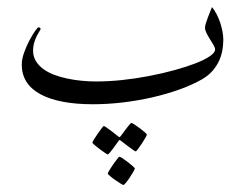

<svg xmlns="http://www.w3.org/2000/svg" viewBox="-20 -278 700 547"><path d="M616.2 -165Q616.2 -152.3 614 -137.7Q611.8 -123 605.5 -107.9Q599.1 -92.8 587.4 -78.4Q575.7 -64 556.6 -52.7Q528.8 -36.6 492.2 -23.4Q455.6 -10.3 414.3 -0.7Q373 8.8 329.6 13.9Q286.1 19 245.1 19Q147.5 19 94.7 -9.8Q42 -38.6 42 -94.2Q42 -109.4 48.6 -127.9Q55.2 -146.5 63.7 -162.6Q72.3 -178.7 79.8 -189.5Q87.4 -200.2 89.8 -200.2Q91.8 -200.2 93.8 -198.7Q95.7 -197.3 95.7 -195.3Q95.7 -194.3 95.2 -193.8Q93.3 -189.9 89.6 -184.1Q85.9 -178.2 82.5 -170.7Q79.1 -163.1 76.7 -153.8Q74.2 -144.5 74.2 -133.8Q74.2 -117.2 82.3 -104Q90.3 -90.8 103.8 -81.1Q117.2 -71.3 135 -64.7Q152.8 -58.1 172.6 -54Q192.4 -49.8 213.1 -47.9Q233.9 -45.9 252.9 -45.9Q289.1 -45.9 328.1 -50Q367.2 -54.2 405 -61.5Q442.9 -68.8 476.8 -78.1Q510.7 -87.4 536.6 -97.4Q562.5 -107.4 577.6 -117.7Q592.8 -127.9 592.8 -137.2Q592.8 -142.1 588.4 -149.7Q584 -157.2 578.4 -166Q572.8 -174.8 568.4 -183.6Q564 -192.4 564 -199.2Q564 -204.1 566.7 -212.2Q569.3 -220.2 572.5 -229Q575.7 -237.8 579.1 -245.8Q582.5 -253.9 584 -257.8Q591.3 -249 597.4 -237.1Q603.5 -225.1 607.7 -212.4Q611.8 -199.7 614 -187.3Q616.2 -174.8 616.2 -165ZM398.4 105.5Q398.4 107.4 394 115Q389.6 122.6 384 131.1Q378.4 139.6 373.3 146.5Q368.2 153.3 366.2 153.3Q365.2 153.3 358.6 148.7Q352.1 144 344.2 138.2Q335.4 131.8 324.2 123Q322.3 121.1 320.8 121.1Q319.3 121.1 317.4 124Q309.6 134.8 303.7 143.1Q298.3 150.4 293.5 156.2Q288.6 162.1 287.1 162.1Q286.1 162.1 279.1 157.5Q272 152.8 263.9 146.7Q255.9 140.6 249.5 135.3Q243.2 129.9 243.2 128.4Q243.2 127 247.8 119.1Q252.4 111.3 258.3 103Q264.2 94.7 269.3 87.9Q274.4 81.1 275.4 81.1Q277.8 81.1 284.2 85.7Q290.5 90.3 297.9 95.7L316.4 110.4Q319.8 112.8 320.3 112.8Q321.3 112.8 324.2 109.4L337.9 90.8Q343.3 84 347.9 78.1Q352.5 72.3 354.5 72.3Q356.4 72.3 363.5 76.9Q370.6 81.5 378.4 87.4Q386.2 93.3 392.3 98.6Q398.4 104 398.4 105.5ZM364.3 202.1Q364.3 203.6 359.9 211.2Q355.5 218.8 350.1 227.1Q344.7 235.4 339.1 242.2Q333.5 249 331.5 249Q330.1 249 323 244.6Q315.9 240.2 307.9 234.6Q299.8 229 293.5 223.6Q287.1 218.3 287.1 216.3Q287.1 214.4 291.7 206.8Q296.4 199.2 302.2 190.7Q308.1 182.1 313.5 175.3Q318.8 168.5 320.3 168.5Q322.3 168.5 329.3 173.1Q336.4 177.7 344.2 183.8Q352.1 189.9 358.2 195.3Q364.3 200.7 364.3 202.1Z"/></svg>

Font: Scheherazade
Style: Regular
Weight: 400
Designer: SIL International
Foundry: SIL International
Version: Version 2.100 (build 932/914)